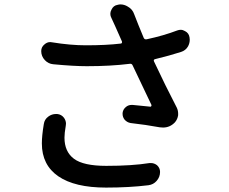

<svg xmlns="http://www.w3.org/2000/svg" viewBox="-20 -811 1040 871"><path d="M178.7 -248Q181.6 -269.5 199.2 -282.2Q214.8 -293.9 234.4 -293.9Q236.3 -293.9 239.3 -293.9Q258.8 -292 270.5 -276.4Q279.3 -263.7 279.3 -250Q279.3 -245.1 278.3 -240.2Q272.5 -207 272.5 -186.5Q272.5 -123 315.4 -90.8Q358.4 -58.6 461.9 -58.6Q579.1 -58.6 658.2 -71.3Q661.1 -71.3 665 -71.3Q679.7 -71.3 692.4 -61.5Q706.1 -48.8 706.1 -31.2Q706.1 -7.8 690.4 9.8Q675.8 26.4 653.3 29.3Q566.4 40 460.9 40Q319.3 40 244.6 -11.2Q169.9 -62.5 169.9 -160.2Q169.9 -195.3 178.7 -248ZM784.2 -672.9Q792 -675.8 799.8 -675.8Q809.6 -675.8 819.3 -669.9Q836.9 -661.1 839.8 -641.6Q840.8 -636.7 840.8 -630.9Q840.8 -615.2 833 -600.6Q822.3 -582 800.8 -575.2Q749 -558.6 684.6 -543Q674.8 -541 678.7 -532.2Q729.5 -423.8 782.2 -322.3Q788.1 -309.6 788.1 -295.9Q788.1 -292 788.1 -288.1Q785.2 -269.5 773.4 -255.9Q751 -232.4 719.7 -232.4Q712.9 -232.4 705.1 -233.4Q641.6 -245.1 572.3 -252.9Q555.7 -255.9 544.9 -268.6Q536.1 -280.3 536.1 -293.9Q536.1 -295.9 536.1 -298.8Q538.1 -315.4 551.8 -326.2Q562.5 -335 577.1 -335Q579.1 -335 582 -335Q593.8 -334 621.6 -331.1Q649.4 -328.1 661.1 -327.1Q664.1 -326.2 666 -329.1Q668 -332 667 -335Q605.5 -462.9 582 -513.7Q578.1 -523.4 568.4 -521.5Q481.4 -510.7 374 -510.7Q314.5 -510.7 221.7 -519.5Q199.2 -521.5 183.6 -538.1Q167 -555.7 167 -579.1Q167 -597.7 181.6 -609.4Q193.4 -620.1 208 -620.1Q211.9 -620.1 215.8 -619.1Q299.8 -605.5 370.1 -605.5Q461.9 -605.5 527.3 -613.3Q531.2 -613.3 532.7 -616.2Q534.2 -619.1 533.2 -623Q522.5 -646.5 502.9 -691.4Q492.2 -714.8 485.4 -729.5Q480.5 -738.3 480.5 -748Q480.5 -757.8 485.4 -766.6Q494.1 -786.1 513.7 -789.1Q520.5 -791 526.4 -791Q543.9 -791 559.6 -781.2Q581.1 -769.5 588.9 -746.1Q604.5 -705.1 631.8 -639.6Q635.7 -630.9 645.5 -632.8Q722.7 -649.4 784.2 -672.9Z"/></svg>

Font: Gen Jyuu GothicX Medium
Style: Regular
Weight: 500
Designer: Ryoko NISHIZUKA (kana &amp; ideographs); Paul D. Hunt (Latin, Greek &amp; Cyrillic); Wenlong ZHANG (bopomofo); Sandoll C
Version: Version 1.058.20140828